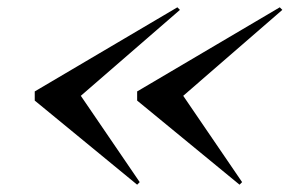

<svg xmlns="http://www.w3.org/2000/svg" viewBox="-20 -650 792 525"><path d="M481 -388 752 -623 745 -630 355 -400V-375L635 -145L642 -152ZM201 -388 472 -623 465 -630 75 -400V-375L355 -145L362 -152Z"/></svg>

Font: Bodoni* 16pt
Style: Italic
Weight: 400
Italic angle: -13°
Version: Version 2.3